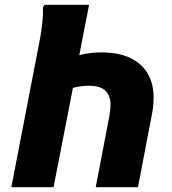

<svg xmlns="http://www.w3.org/2000/svg" viewBox="-20 -780 716 800"><path d="M203.2 0H27.2L141.9 -593.6Q146.6 -616.4 150.8 -643.5Q155.1 -670.6 157.5 -698.1Q159.9 -725.6 158.9 -749.2L165.7 -760H351.2ZM267.2 -537.6Q298.4 -548.7 331.8 -555.2Q365.1 -561.6 403.2 -561.6Q476 -561.6 524.3 -537.7Q572.6 -513.9 596.3 -471.8Q620 -429.8 620 -375.6Q620 -358.5 618.4 -339.3Q616.7 -320.1 612 -298L554.8 0H378.8L436 -298Q438.3 -311.5 439.4 -323.2Q440.6 -334.9 440.6 -343.4Q440.6 -380.9 419.4 -401.8Q398.2 -422.8 349.6 -422.8Q328.3 -422.8 302.1 -418Q275.9 -413.2 251.6 -404.8Z"/></svg>

Font: Kufam
Style: Italic
Weight: 400
Italic angle: -11°
Designer: Artur Schmal
Foundry: Original Type
Version: Version 1.301; ttfautohint (v1.8.3)